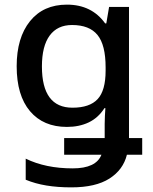

<svg xmlns="http://www.w3.org/2000/svg" viewBox="-20 -569 660 829"><path d="M269 -549Q376 -549 434 -468H439L451 -539H537V27H594V99H528Q512 164 452.5 202Q393 240 288 240Q229 240 180.5 232Q132 224 91 207V116Q177 158 294 158Q395 158 418 99H257V27H432V-34Q432 -50 433 -69.5Q434 -89 435 -102H431Q404 -60 363 -40.5Q322 -21 269 -21Q167 -21 109.5 -89Q52 -157 52 -283Q52 -406 109.5 -477.5Q167 -549 269 -549ZM291 -461Q228 -461 194.5 -415.5Q161 -370 161 -282Q161 -104 293 -104Q367 -104 401.5 -141Q436 -178 436 -264V-278Q436 -375 401 -418Q366 -461 291 -461Z"/></svg>

Font: Noto Sans Medium
Style: Regular
Weight: 500
Designer: Monotype Design Team
Foundry: Monotype Imaging Inc.
Version: Version 2.007